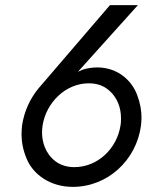

<svg xmlns="http://www.w3.org/2000/svg" viewBox="-20 -720 599 749"><path d="M409 -700 130 -375C98 -336 74 -286 66 -230C65 -218 64 -207 64 -196C64 -166 70 -135 83 -103C108 -40 175 9 264 9C400 9 512 -95 530 -230C531 -241 532 -251 532 -261C532 -289 527 -317 516 -347C495 -406 440 -456 361 -457C340 -457 320 -454 302 -448C296 -445 290 -443 284 -440L518 -700ZM146 -230C160 -320 236 -395 326 -395C356 -395 381 -387 401 -371C441 -339 452 -295 452 -259C452 -250 452 -240 450 -230C436 -140 361 -68 270 -68C241 -68 216 -76 196 -91C156 -122 144 -167 144 -204C144 -212 145 -221 146 -230Z"/></svg>

Font: Jost
Style: Italic
Weight: 400
Italic angle: -5°
Version: Version 3.710